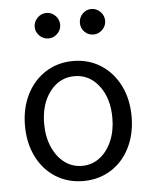

<svg xmlns="http://www.w3.org/2000/svg" viewBox="-50 -707 600 757"><g transform="rotate(-5 250.0 -328.5)"><path d="M39 -229Q39 -298 66 -352Q93 -406 141 -436.5Q189 -467 250 -467Q311 -467 359 -436.5Q407 -406 434 -352Q461 -298 461 -229Q461 -160 434 -106Q407 -52 359 -22Q311 8 250 8Q189 8 141 -22Q93 -52 66 -106Q39 -160 39 -229ZM385 -230Q385 -308 347 -357.5Q309 -407 250 -407Q191 -407 153 -357.5Q115 -308 115 -230Q115 -179 132.5 -138.5Q150 -98 180.5 -75Q211 -52 250 -52Q289 -52 319.5 -75Q350 -98 367.5 -138.5Q385 -179 385 -230ZM111 -614Q111 -634 126 -649.5Q141 -665 162 -665Q182 -665 197 -650Q212 -635 212 -614Q212 -594 197 -579Q182 -564 162 -564Q141 -564 126 -579Q111 -594 111 -614ZM290 -614Q290 -635 304.5 -650Q319 -665 340 -665Q360 -665 375 -650Q390 -635 390 -614Q390 -594 375 -579Q360 -564 340 -564Q319 -564 304.5 -578.5Q290 -593 290 -614Z"/></g></svg>

Font: Vazir Code
Style: Code
Weight: 400
Foundry: DejaVu fonts team - Redesigned by Saber Rastikerdar
Version: Version 1.1.2